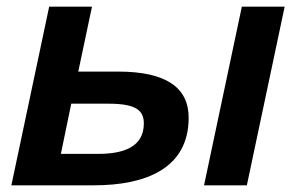

<svg xmlns="http://www.w3.org/2000/svg" viewBox="-20 -554 885 574"><path d="M590 0H718L831 -534H703ZM14 0H261C415 0 544 -50 544 -202C544 -292 477 -340 333 -340H214L255 -534H127ZM162 -94 193 -244H305C388 -244 410 -223 410 -185C410 -115 350 -94 274 -94Z"/></svg>

Font: Geist SemiBold
Style: Italic
Weight: 600
Italic angle: -12°
Designer: Basement.studio, Andrés Briganti, Mateo Zaragoza
Foundry: Basement.studio, Vercel, Andrés Briganti, Guido Ferreyra, Mateo Zaragoza
Version: Version 1.500